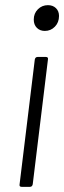

<svg xmlns="http://www.w3.org/2000/svg" viewBox="-20 -725 249 745"><path d="M111 -649Q111 -673 127 -689Q143 -705 166 -705Q185 -705 197 -693.5Q209 -682 209 -663Q209 -638 193 -621.5Q177 -605 154 -605Q135 -605 123 -617Q111 -629 111 -649ZM56 -10 115 -494Q117 -504 126 -504H158Q168 -504 166 -494L107 -10Q105 0 96 0H64Q54 0 56 -10Z"/></svg>

Font: Barlow Condensed Light
Style: Italic
Weight: 300
Width: 3
Italic angle: -7°
Designer: Jeremy Tribby
Foundry: Tribby Type
Version: Version 1.408